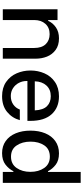

<svg xmlns="http://www.w3.org/2000/svg" viewBox="506 -1296 797 1849"><g transform="rotate(90 904.5 -371.5)"><path d="M69 -527H173V-437H181Q200 -481 243 -511Q286 -541 349 -541Q417 -541 461 -508.5Q505 -476 525 -425.5Q545 -375 545 -318V0H442V-303Q442 -375 405.5 -413Q369 -451 309 -451Q246 -451 209.5 -410Q173 -369 173 -303V0H69Z M659 -267Q659 -338 686 -400.5Q713 -463 769.5 -502Q826 -541 908 -541Q1016 -541 1080 -470.5Q1144 -400 1144 -266V-237H760V-230Q760 -190 778 -155Q796 -120 829 -98.5Q862 -77 905 -77Q952 -77 986 -100.5Q1020 -124 1035 -164H1137Q1117 -90 1058 -41.5Q999 7 907 7Q825 7 769 -32Q713 -71 686 -133.5Q659 -196 659 -267ZM763 -308H1043Q1039 -389 1002.5 -425.5Q966 -462 906 -462Q842 -462 803.5 -420Q765 -378 763 -308Z M1238 -266Q1238 -346 1263.5 -408Q1289 -470 1338.5 -505.5Q1388 -541 1457 -541Q1526 -541 1567 -509Q1608 -477 1629 -435H1636V-750H1741V0H1636V-102H1629Q1607 -58 1565 -25.5Q1523 7 1455 7Q1387 7 1338 -28Q1289 -63 1263.5 -125Q1238 -187 1238 -266ZM1381 -133Q1417 -79 1489 -79Q1560 -79 1597.5 -133Q1635 -187 1635 -266Q1635 -345 1597.5 -399Q1560 -453 1489 -453Q1416 -453 1380 -399.5Q1344 -346 1344 -267Q1344 -187 1381 -133Z"/></g></svg>

Font: Lopes Sans Medium
Style: Regular
Weight: 500
Designer: Gabriel Lam, Diego Maldonado
Foundry: TypeRant, Foresti Design
Version: Version 4.000